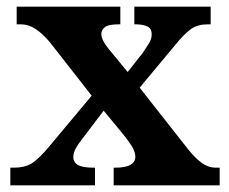

<svg xmlns="http://www.w3.org/2000/svg" viewBox="-20 -556 686 576"><path d="M11 0V-53H20Q56 -53 77 -67Q98 -81 128 -117L255 -269L129 -430Q107 -456 86 -469.5Q65 -483 43 -483H30V-536H341V-483H337Q305 -483 294.5 -474.5Q284 -466 284 -454Q284 -436 307 -408L363 -340L408 -397Q419 -413 427 -426Q435 -439 435 -453Q435 -471 421.5 -477Q408 -483 387 -483H383V-536H612V-483H603Q574 -483 554.5 -470Q535 -457 503 -418L399 -293L546 -106Q569 -78 588 -65.5Q607 -53 626 -53H639V0H321V-53H326Q386 -53 386 -86Q386 -97 379 -111Q372 -125 348 -155L291 -224L225 -137Q216 -126 208 -112Q200 -98 200 -85Q200 -69 214 -61Q228 -53 261 -53H265V0Z"/></svg>

Font: Noto Serif Myanmar
Style: Bold
Weight: 700
Designer: Ben Mitchell and the Monotype Design Team
Foundry: Monotype Imaging Inc.
Version: Version 2.106; ttfautohint (v1.8.4.7-5d5b)